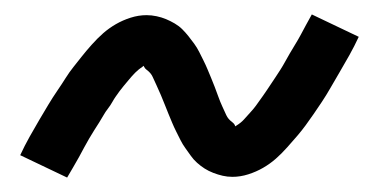

<svg xmlns="http://www.w3.org/2000/svg" viewBox="-20 -429 540 266"><path d="M73 -183 8 -214Q14 -227 21 -239.5Q28 -252 34.5 -263Q41 -274 47 -284Q53 -294 59.5 -303.5Q66 -313 71 -321Q76 -329 82 -336.5Q88 -344 93.5 -351Q99 -358 107 -367Q115 -376 123 -383Q131 -390 140.5 -395.5Q150 -401 161 -404.5Q172 -408 183 -408Q190 -408 197 -406.5Q204 -405 210 -402.5Q216 -400 222 -396.5Q228 -393 232.5 -388.5Q237 -384 241 -379Q245 -374 249 -368.5Q253 -363 256 -357Q259 -351 262 -345Q265 -339 267.5 -333Q270 -327 272.5 -321Q275 -315 277.5 -308.5Q280 -302 282.5 -295Q285 -288 288 -281.5Q291 -275 293.5 -269.5Q296 -264 301.5 -260Q307 -256 306 -250H301Q301 -251 307.5 -255Q314 -259 318 -263.5Q322 -268 327 -273.5Q332 -279 334.5 -282.5Q337 -286 339.5 -289.5Q342 -293 344.5 -296.5Q347 -300 350 -304.5Q353 -309 356 -313.5Q359 -318 362 -322.5Q365 -327 368.5 -332.5Q372 -338 375 -343.5Q378 -349 381.5 -355Q385 -361 389 -367.5Q393 -374 396.5 -380.5Q400 -387 404 -394.5Q408 -402 412 -409L477 -378Q471 -365 464 -352.5Q457 -340 450.5 -329Q444 -318 438 -307.5Q432 -297 426 -288Q420 -279 414.5 -271Q409 -263 403.5 -255.5Q398 -248 392 -241Q386 -234 378 -225Q370 -216 362 -209Q354 -202 344.5 -196.5Q335 -191 324 -187.5Q313 -184 302 -184Q295 -184 288.5 -185.5Q282 -187 275.5 -189.5Q269 -192 263.5 -195.5Q258 -199 253 -203.5Q248 -208 244.5 -213Q241 -218 237 -223.5Q233 -229 230 -235Q227 -241 224 -247Q221 -253 218.5 -259Q216 -265 213.5 -271Q211 -277 208.5 -283.5Q206 -290 203 -297Q200 -304 197 -310.5Q194 -317 191.5 -322.5Q189 -328 183.5 -332Q178 -336 179 -342H184Q184 -341 178 -337Q172 -333 167.5 -328.5Q163 -324 158.5 -318.5Q154 -313 151 -309.5Q148 -306 145.5 -302.5Q143 -299 140.5 -295.5Q138 -292 135.5 -287.5Q133 -283 129.5 -278.5Q126 -274 123.5 -269.5Q121 -265 117.5 -259.5Q114 -254 110.5 -248.5Q107 -243 103.5 -237Q100 -231 96.5 -224.5Q93 -218 89.5 -211.5Q86 -205 81.5 -197.5Q77 -190 73 -183Z"/></svg>

Font: Iosevka Fixed
Style: Italic
Weight: 400
Italic angle: -9°
Monospace: yes
Designer: Belleve Invis
Foundry: Belleve Invis
Version: Version 33.2.4